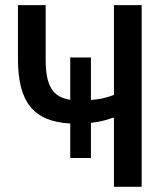

<svg xmlns="http://www.w3.org/2000/svg" viewBox="-20 -718 640 738"><path d="M250 -243.3V-110.8H329.5V-245.7C361.9 -249.3 389.9 -256.4 413 -265.3H418V0H524.5V-698.2H418V-353.3C391 -342.7 363.3 -335.9 329.5 -333.8V-497.2H250V-334.5C180.8 -344.8 155.5 -389.9 155.5 -490.4V-698.2H49V-491.8C49 -327.8 106.5 -251.1 250 -243.3Z"/></svg>

Font: Margiela Mono Medium
Style: Regular
Weight: 500
Designer: Mike Abbink, Paul van der Laan, Pieter van Rosmalen
Foundry: Bold Monday
Version: Version 2.003 2021